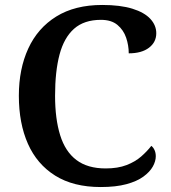

<svg xmlns="http://www.w3.org/2000/svg" viewBox="-20 -744 688 774"><path d="M386 10Q276 10 202.5 -36Q129 -82 92.5 -164.5Q56 -247 56 -358Q56 -466 94 -548.5Q132 -631 207 -677.5Q282 -724 392 -724Q465 -724 513.5 -709Q562 -694 586 -668Q610 -642 610 -610Q610 -574 580.5 -551.5Q551 -529 499 -529Q499 -561 488.5 -592Q478 -623 453.5 -643.5Q429 -664 387 -664Q319 -664 278.5 -628Q238 -592 220 -524Q202 -456 202 -358Q202 -265 222.5 -199Q243 -133 288 -99Q333 -65 406 -65Q455 -65 490 -78.5Q525 -92 549 -113Q573 -134 590 -156Q598 -150 603 -139Q608 -128 608 -114Q608 -94 596 -72.5Q584 -51 558 -32Q532 -13 489.5 -1.5Q447 10 386 10Z"/></svg>

Font: Noto Serif Bengali SemiBold
Style: Regular
Weight: 600
Version: Version 2.003